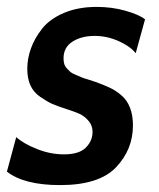

<svg xmlns="http://www.w3.org/2000/svg" viewBox="-31 -526 460 556"><path d="M143 10Q39 10 -11 -29L16 -129Q37 -110 76 -94.5Q115 -79 154 -79Q198 -79 217.5 -98.5Q237 -118 237 -144Q237 -163 225 -176.5Q213 -190 200 -196Q187 -202 162 -210Q134 -219 119.5 -225.5Q105 -232 85.5 -245.5Q66 -259 57 -279Q48 -299 48 -327Q48 -356 58.5 -385.5Q69 -415 91 -443Q113 -471 154 -488.5Q195 -506 249 -506Q293 -506 332 -495Q371 -484 389 -470L362 -372Q346 -392 312.5 -407Q279 -422 243 -422Q205 -422 179 -405.5Q153 -389 153 -357Q153 -348 155 -341Q157 -334 163 -327.5Q169 -321 173 -317.5Q177 -314 189 -309Q201 -304 205.5 -302Q210 -300 226.5 -295Q243 -290 248 -288Q272 -279 288 -271.5Q304 -264 320.5 -250Q337 -236 345.5 -214Q354 -192 354 -163Q354 -93 305 -41.5Q256 10 143 10Z"/></svg>

Font: Cabin
Style: SemiBold Italic
Weight: 600
Designer: Pablo Impallari
Foundry: Pablo Impallari. www.impallari.com Igino Marini. www.ikern.com
Version: Version 1.005